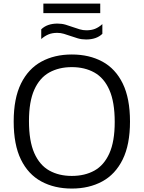

<svg xmlns="http://www.w3.org/2000/svg" viewBox="-20 -1058 814 1087"><path d="M386.5 9.5Q288 9.5 213.8 -30.8Q139.5 -71 98.5 -154.8Q57.5 -238.5 57.5 -370Q57.5 -501.5 99 -585.2Q140.5 -669 214.5 -709.2Q288.5 -749.5 386.5 -749.5Q485.5 -749.5 559.8 -709.2Q634 -669 675 -585Q716 -501 716 -370Q716 -239 674.5 -155Q633 -71 558.8 -30.8Q484.5 9.5 386.5 9.5ZM386.5 -62Q460 -62 514.5 -92.2Q569 -122.5 599.2 -189.8Q629.5 -257 629.5 -367.5Q629.5 -480.5 599.2 -548.8Q569 -617 514.2 -647.5Q459.5 -678 386.5 -678Q314 -678 259.2 -647.8Q204.5 -617.5 174.2 -550.2Q144 -483 144 -372.5Q144 -259.5 174.2 -191.2Q204.5 -123 259 -92.5Q313.5 -62 386.5 -62ZM467.5 -834.5Q442.5 -834.5 420.8 -840.8Q399 -847 378.5 -854.5Q360 -861 341.8 -866.5Q323.5 -872 304 -872Q275.5 -872 254.5 -863.2Q233.5 -854.5 213.5 -837V-892Q247 -924.5 305.5 -924.5Q330.5 -924.5 352.2 -918Q374 -911.5 394.5 -904Q413 -897.5 431.2 -892Q449.5 -886.5 469 -886.5Q497.5 -886.5 518.5 -895Q539.5 -903.5 559.5 -921.5V-866.5Q526.5 -834.5 467.5 -834.5ZM225.5 -983.5V-1037.5H547.5V-983.5Z"/></svg>

Font: Encode Sans SemiExpanded SemiExpanded
Style: Regular
Weight: 400
Width: 6
Designer: Multiple Designers
Foundry: Impallari Type
Version: Version 3.000; ttfautohint (v1.8.3) -l 8 -r 50 -G 200 -x 14 